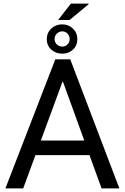

<svg xmlns="http://www.w3.org/2000/svg" viewBox="-20 -1038 687 1058"><path d="M473.1 -183.1H175.3L107.9 0H9.8L284.7 -710.9H367.2L637.7 0H539.6ZM205.1 -263.7H444.3L327.1 -587.4H324.2ZM370.6 -1018.1H467.8L468.8 -1015.1L363.3 -927.7H300.3ZM237.8 -822.3Q237.8 -857.4 262.7 -880.6Q287.6 -903.8 323.2 -903.8Q357.4 -903.8 381.8 -880.6Q406.2 -857.4 406.2 -822.3Q406.2 -787.1 382.1 -764.6Q357.9 -742.2 323.2 -742.2Q287.6 -742.2 262.7 -764.6Q237.8 -787.1 237.8 -822.3ZM280.8 -822.3Q280.8 -805.2 293.2 -793.2Q305.7 -781.2 323.2 -781.2Q339.8 -781.2 351.8 -793Q363.8 -804.7 363.8 -822.3Q363.8 -840.3 351.8 -852.8Q339.8 -865.2 323.2 -865.2Q305.7 -865.2 293.2 -852.8Q280.8 -840.3 280.8 -822.3Z"/></svg>

Font: GeogebraSans
Style: Regular
Weight: 400
Designer: Google
Version: Version 1.100140; 2013